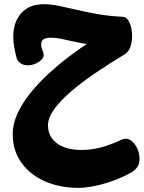

<svg xmlns="http://www.w3.org/2000/svg" viewBox="-20 -604 691 923"><path d="M41.3 41.9Q41.3 -10 65.4 -61.2Q89.6 -112.3 129.2 -160.7Q168.9 -209 216.1 -252.1Q263.3 -295.2 310.9 -331.2Q358.6 -367.2 396.9 -392.2Q363.8 -397.6 332.2 -404.8Q300.6 -412.1 273.3 -417.5Q246.1 -422.9 225 -422.9Q202.2 -422.9 190.1 -415.6Q177.9 -408.2 177.9 -390Q177.9 -381 180.7 -372.6Q183.4 -364.1 186.6 -355.9Q189.8 -347.8 189.8 -338.2Q189.8 -327.3 178.3 -315.9Q166.9 -304.6 149.2 -297.3Q131.6 -290.1 113 -290.1Q93.7 -290.1 77.8 -300.4Q61.9 -310.7 57.1 -335.6Q51.3 -359.3 47.6 -382.8Q43.8 -406.2 43.8 -427.4Q43.8 -497.3 82.2 -540.6Q120.6 -583.8 190 -583.8Q224.4 -583.8 263.7 -575.7Q303 -567.6 349 -556.7Q395 -545.8 449.8 -536.1Q504.6 -526.4 570.2 -523.3Q585.4 -522.6 595.7 -507.4Q606 -492.3 611.1 -469.1Q616.1 -445.9 614.8 -421Q613.6 -396.1 605.1 -374.7Q596.6 -353.2 578.8 -342.6Q502.4 -296.4 435.5 -250.9Q368.6 -205.3 318.4 -161.7Q268.2 -118.1 239.4 -77.6Q210.7 -37 210.7 -0.9Q210.7 35.4 230.1 61.7Q249.6 87.9 285.3 102.4Q321 116.9 370.4 116.9Q418.7 116.9 463.1 105.3Q507.4 93.8 564.4 67.7Q575.3 62.9 583.3 62.9Q601.1 62.9 616.2 76.6Q631.3 90.3 641.1 112.6Q650.9 134.8 650.9 159.7Q650.9 182 641.4 197.2Q631.9 212.3 610.9 225Q571.3 247.6 525.3 264.3Q479.3 281.1 435.2 290.1Q391 299.1 355.7 299.1Q268.1 299.1 196.7 267.9Q125.2 236.7 83.3 178.5Q41.3 120.3 41.3 41.9Z"/></svg>

Font: Playpen Sans Arabic
Style: Regular
Weight: 400
Designer: Azza Alameddine, Laura Meseguer, Veronika Burian, José Scaglione
Foundry: TypeTogether
Version: Version 2.000